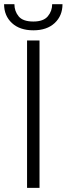

<svg xmlns="http://www.w3.org/2000/svg" viewBox="-27 -906 322 926"><path d="M163.6 -710.9V0H103.5V-710.9ZM224.6 -885.7H274.4Q274.4 -830.1 236.8 -794.9Q199.2 -759.8 133.8 -759.8Q68.4 -759.8 30.5 -794.9Q-7.3 -830.1 -7.3 -885.7H42.5Q42.5 -852.1 63 -827.1Q83.5 -802.2 133.8 -802.2Q182.6 -802.2 203.6 -827.4Q224.6 -852.5 224.6 -885.7Z"/></svg>

Font: Vazirmatn RD UI FD ExtraLight
Style: Regular
Weight: 200
Designer: Saber Rastikerdar
Foundry: Saber Rastikerdar
Version: Version 33.003